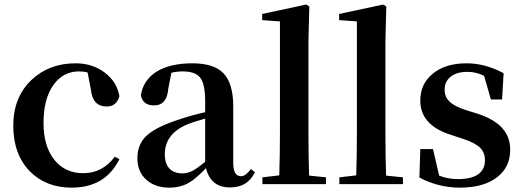

<svg xmlns="http://www.w3.org/2000/svg" viewBox="-20 -820 2328 855"><path d="M298.8 15.6Q185.5 15.6 113.3 -56.6Q39.1 -132.8 39.1 -260.3Q39.1 -387.7 121.1 -464.8Q199.2 -538.1 316.4 -538.1Q392.6 -538.1 447.3 -496.1Q501 -455.1 511.7 -391.6Q499 -345.7 455.1 -345.7Q392.6 -345.7 384.8 -420.9L370.1 -497.1Q354.5 -502 332 -502Q260.7 -502 217.8 -441.4Q173.8 -379.9 173.8 -272.5Q173.8 -168 222.7 -107.4Q270.5 -48.8 350.6 -48.8Q436.5 -48.8 491.2 -122.1L511.7 -111.3Q449.2 15.6 298.8 15.6Z M733.4 15.6Q670.9 15.6 631.8 -19.5Q591.8 -54.7 591.8 -115.2Q591.8 -177.7 632.8 -215.8Q676.8 -256.8 787.1 -291Q833 -306.6 893.6 -320.3V-370.1Q893.6 -446.3 871.1 -474.6Q849.6 -502 793.9 -502Q769.5 -502 743.2 -496.1L729.5 -425.8Q723.6 -350.6 666 -350.6Q616.2 -350.6 607.4 -395.5Q617.2 -461.9 675.8 -500Q736.3 -538.1 836.9 -538.1Q932.6 -538.1 975.6 -493.2Q1018.6 -448.2 1018.6 -345.7V-93.8Q1018.6 -35.2 1053.7 -35.2Q1073.2 -35.2 1097.7 -67.4L1115.2 -52.7Q1096.7 -16.6 1069.3 -1Q1043 14.6 1003.9 14.6Q918 14.6 897.5 -71.3Q852.5 -24.4 822.3 -6.8Q784.2 15.6 733.4 15.6ZM792 -47.9Q815.4 -47.9 837.9 -59.6Q858.4 -70.3 893.6 -99.6V-292Q888.7 -291 880.9 -288.1Q834 -274.4 820.3 -268.6Q713.9 -226.6 713.9 -132.8Q713.9 -90.8 735.4 -68.4Q755.9 -47.9 792 -47.9Z M1148.4 0V-30.3L1223.6 -39.1Q1226.6 -131.8 1226.6 -229.5V-724.6L1147.5 -730.5V-757.8L1343.8 -799.8L1357.4 -791L1353.5 -635.7V-229.5Q1353.5 -131.8 1356.4 -38.1L1431.6 -30.3V0Z M1491.2 0V-30.3L1566.4 -39.1Q1569.3 -131.8 1569.3 -229.5V-724.6L1490.2 -730.5V-757.8L1686.5 -799.8L1700.2 -791L1696.3 -635.7V-229.5Q1696.3 -131.8 1699.2 -38.1L1774.4 -30.3V0Z M2028.3 15.6Q1932.6 15.6 1847.7 -29.3L1851.6 -156.2H1908.2L1935.5 -38.1Q1972.7 -22.5 2020.5 -22.5Q2079.1 -22.5 2109.4 -43.9Q2139.6 -65.4 2139.6 -106.4Q2139.6 -139.6 2119.1 -161.1Q2096.7 -183.6 2041 -202.1L1987.3 -219.7Q1851.6 -262.7 1851.6 -372.1Q1851.6 -445.3 1905.3 -490.2Q1960.9 -538.1 2058.6 -538.1Q2139.6 -538.1 2222.7 -494.1L2215.8 -377H2166L2135.7 -482.4Q2100.6 -500 2061.5 -500Q2013.7 -500 1986.8 -478.5Q1960 -457 1960 -420.9Q1960 -388.7 1980.5 -369.1Q2002 -346.7 2056.6 -329.1L2107.4 -313.5Q2183.6 -288.1 2217.8 -248Q2252 -210 2252 -152.3Q2252 -76.2 2194.3 -31.2Q2133.8 15.6 2028.3 15.6Z"/></svg>

Font: Bpmf GenRyu Min B
Style: B
Weight: 700
Foundry: But Ko
Version: Version 1.320